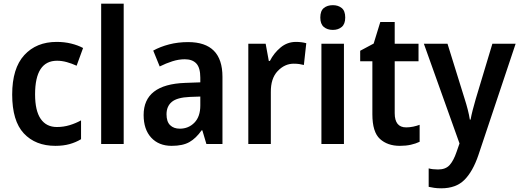

<svg xmlns="http://www.w3.org/2000/svg" viewBox="-20 -780 2815 1040"><path d="M280 10Q172 10 109 -57.5Q46 -125 46 -268Q46 -410 111.5 -481.5Q177 -553 287 -553Q329 -553 365.5 -544Q402 -535 430 -520L395 -424Q369 -436 342 -443.5Q315 -451 289 -451Q170 -451 170 -269Q170 -180 200.5 -136Q231 -92 288 -92Q324 -92 357 -102Q390 -112 419 -128V-26Q391 -9 357 0.5Q323 10 280 10Z M650 0H528V-760H650Z M999 -552Q1185 -552 1185 -364V0H1098L1076 -74H1072Q1042 -31 1006 -10.5Q970 10 910 10Q840 10 799 -34.5Q758 -79 758 -157Q758 -323 983 -331L1065 -334V-359Q1065 -413 1043.5 -436Q1022 -459 981 -459Q948 -459 913.5 -448Q879 -437 845 -420L810 -506Q848 -527 896 -539.5Q944 -552 999 -552ZM1008 -255Q939 -252 910.5 -228Q882 -204 882 -161Q882 -121 901.5 -102Q921 -83 954 -83Q1001 -83 1033 -115.5Q1065 -148 1065 -209V-257Z M1583 -553Q1613 -553 1639 -546L1626 -428Q1615 -431 1601.5 -433Q1588 -435 1571 -435Q1522 -435 1484 -395Q1446 -355 1447 -280V0H1325V-543H1419L1436 -450H1442Q1463 -492 1499.5 -522.5Q1536 -553 1583 -553Z M1783 -752Q1812 -752 1831 -736.5Q1850 -721 1850 -685Q1850 -650 1831 -634Q1812 -618 1783 -618Q1753 -618 1734 -634Q1715 -650 1715 -685Q1715 -721 1734 -736.5Q1753 -752 1783 -752ZM1843 -543V0H1721V-543Z M2180 -90Q2199 -90 2218 -94Q2237 -98 2253 -104V-12Q2232 -2 2205.5 4Q2179 10 2146 10Q2079 10 2038 -27.5Q1997 -65 1997 -161V-448H1931V-505L2004 -544L2040 -661H2118V-543H2247V-448H2118V-167Q2118 -90 2180 -90Z M2276 -543H2404L2497 -244Q2506 -216 2513.5 -187Q2521 -158 2525 -132H2529Q2533 -155 2540.5 -184Q2548 -213 2557 -244L2647 -543H2773L2571 61Q2541 149 2495.5 194.5Q2450 240 2370 240Q2349 240 2332 237.5Q2315 235 2302 232V132Q2312 135 2325.5 136.5Q2339 138 2353 138Q2394 138 2415.5 114Q2437 90 2453 43L2469 -3Z"/></svg>

Font: Noto Sans Lao UI SemCond SemBd
Style: Regular
Weight: 600
Width: 4
Designer: Monotype Design Team
Foundry: Monotype Imaging Inc.
Version: Version 2.000; ttfautohint (v1.8.4.7-5d5b)